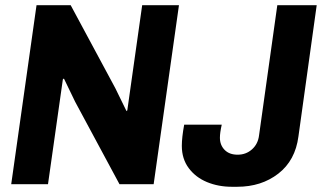

<svg xmlns="http://www.w3.org/2000/svg" viewBox="-20 -706 1258 736"><path d="M422 -368 465 -280 468 -283 525 -686H666L569 0H438L268 -316L225 -405L221 -402L164 0H23L120 -686H251ZM1124 -183Q1112 -91 1047 -40.5Q982 10 889 10H869Q817 10 773.5 -8Q730 -26 703.5 -61.5Q677 -97 677 -147Q677 -179 686 -228H830Q823 -197 823 -178Q823 -150 841 -131.5Q859 -113 891 -113Q923 -113 946 -133.5Q969 -154 973 -187L1043 -686H1194Z"/></svg>

Font: Chivo
Style: Bold Italic
Weight: 700
Italic angle: -8.05°
Designer: Hector Gatti
Foundry: Omnibus-Type
Version: Version 1.007